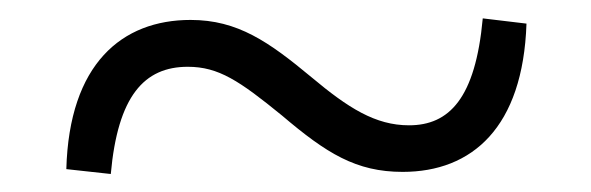

<svg xmlns="http://www.w3.org/2000/svg" viewBox="-20 -490 643 209"><path d="M319.1 -405.9C272.6 -444.5 238.8 -468.3 187.4 -468.3C112.7 -468.3 55.3 -420.5 52.2 -305.9L100.6 -300.6C108.2 -385.5 137 -417.3 184.4 -417.3C217.9 -417.3 240.5 -402.1 286.9 -364.3C335.4 -323.1 367.6 -302.9 418.3 -302.9C493.9 -302.9 549.3 -351.2 553.1 -464.3L505.5 -470C497.5 -382.8 468.9 -353.6 425.2 -353.6C388.7 -353.6 359.1 -372.4 319.1 -405.9Z"/></svg>

Font: Source Han Serif TW VF
Style: Regular
Weight: 250
Designer: Ryoko NISHIZUKA 西塚涼子 (kana & ideographs); Frank Grießhammer (Latin, Greek & Cyrillic); Wenlong ZHANG 张文龙 (bopomofo); San
Foundry: Adobe
Version: Version 2.002;hotconv 1.1.0;makeotfexe 2.6.0